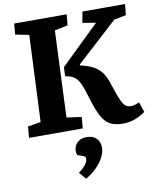

<svg xmlns="http://www.w3.org/2000/svg" viewBox="-105 -781 965 1167"><g transform="rotate(-10 378.0 -197.5)"><path d="M612 14Q561 14 529.5 -3.5Q498 -21 475.8 -65.3Q453.5 -109.5 429.5 -191Q418 -230 407.3 -255.7Q396.5 -281.5 383.8 -296.5Q371 -311.5 354 -319.5Q337 -327.5 313 -331L315.5 -386.5L554.5 -618.5L472.5 -632L485 -700H748L741 -632.5L666.5 -617.5L413.5 -386V-380Q460 -369.5 491.3 -353.5Q522.5 -337.5 543.8 -309.5Q565 -281.5 580 -233Q595.5 -185.5 606.8 -155.8Q618 -126 628 -110.3Q638 -94.5 649.3 -88.5Q660.5 -82.5 675.5 -82.5Q689 -82.5 701.8 -86.5Q714.5 -90.5 728 -96.5L749 -34Q723.5 -14.5 687.3 -0.3Q651 14 612 14ZM32 0 38 -69.5 118 -82.5 142 -616 58 -633 63.5 -700H387.5L381.5 -633L300 -616L277.5 -82.5L369.5 -69.5L363.5 0ZM330.5 305 294 261.5Q313 247 326 234Q339 221 345.5 208.8Q352 196.5 352 185Q352 177.5 348.3 172.8Q344.5 168 334 164.5L302.5 154Q294 131 300 108.5Q306 86 325.8 71Q345.5 56 376.5 56Q416 56 437.3 78Q458.5 100 458.5 135Q458.5 161.5 443.3 192.3Q428 223 399.3 252.3Q370.5 281.5 330.5 305Z"/></g></svg>

Font: Literata
Style: Italic
Weight: 400
Italic angle: -2°
Designer: Latin by Veronika Burian and Jose Scaglione. Greek by Irene Vlachou. Cyrillic by Vera Evstafieva
Foundry: TypeTogether
Version: Version 3.103;gftools[0.9.29]